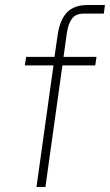

<svg xmlns="http://www.w3.org/2000/svg" viewBox="-20 -743 437 763"><path d="M125 0 192.5 -483H78.5L84 -517H196.5L209 -603Q217.5 -663 245.5 -693Q273.5 -723 327.5 -723H397L392.5 -689H314Q280.5 -689 265.8 -668.8Q251 -648.5 245.5 -611L232.5 -517H363.5L358.5 -483H228L160.5 0Z"/></svg>

Font: Public Sans Thin
Style: Italic
Weight: 100
Italic angle: -8°
Designer: The Public Sans project authors (U.S. Web Design System). Libre Franklin designed by Pablo Impallari and Rodrigo Fuenzal
Version: Version 2.000